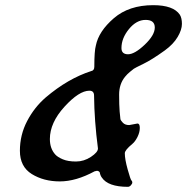

<svg xmlns="http://www.w3.org/2000/svg" viewBox="-20 -701 724 743"><path d="M480 -217 512 -223Q521 -223 521 -206Q521 -189 512 -171Q503 -153 492 -144Q463 -120 463 -108Q463 -85 474 -45.5Q485 -6 488.5 -3Q492 0 492 5Q492 10 486.5 16Q481 22 475 22Q398 22 374 -14Q368 -22 366 -34Q362 -40 355 -40L346 -38Q274 1 211.5 1Q149 1 103 -27.5Q57 -56 57 -117.5Q57 -179 85 -232.5Q113 -286 157 -324Q243 -397 333 -426Q345 -428 345 -443Q345 -504 351 -525Q362 -580 420.5 -630.5Q479 -681 573 -681Q651 -681 676 -644Q684 -631 684 -608.5Q684 -586 667.5 -558Q651 -530 618 -506Q568 -470 535 -454Q502 -438 498 -435Q494 -432 483 -423Q472 -414 464 -404Q441 -376 441 -335Q441 -294 443 -269.5Q445 -245 446 -240Q447 -235 455.5 -226Q464 -217 480 -217ZM326 -350Q286 -350 229.5 -288Q173 -226 173 -163Q173 -126 194 -103Q203 -93 223 -84.5Q243 -76 274 -76Q305 -76 332 -94Q359 -112 359 -126V-127Q345 -234 344 -331Q344 -350 326 -350ZM450 -515Q450 -491 475.5 -491Q501 -491 540 -528Q579 -565 579 -594.5Q579 -624 543.5 -624Q508 -624 479 -588.5Q450 -553 450 -515Z"/></svg>

Font: Condiment
Style: Regular
Weight: 400
Designer: Angel Koziupa, Alejandro Paul
Foundry: Angel Koziupa, Alejandro Paul
Version: Version 1.001